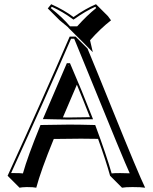

<svg xmlns="http://www.w3.org/2000/svg" viewBox="-20 -832 725 912"><path d="M235.4 -171.9Q173.8 -21.5 152.3 59.6Q139.6 56.6 107.4 56.6Q84 57.1 72.8 59.6L16.1 2.9Q186.5 -370.1 311 -658.2H338.9L395.5 -601.6Q430.7 -517.6 512.2 -315.9Q638.7 -2.9 669.4 59.6Q651.4 56.6 609.4 56.6Q576.2 56.6 559.6 59.6L502.9 2.9Q483.9 -66.4 445.8 -172.4Q398.4 -173.3 364.7 -173.3Q306.2 -173.3 235.4 -171.9ZM302.2 -703.6Q284.7 -718.8 263.7 -735.4L207 -792L223.1 -812Q283.7 -785.2 329.1 -751Q386.2 -791 436 -812L492.7 -755.4L507.3 -735.4Q457.5 -696.8 407.7 -640.6L420.9 -584L364.7 -640.6L308.1 -696.8Q304.7 -700.7 302.2 -703.6ZM278.8 -274.4Q293 -273.9 303.2 -273.9Q346.2 -273.9 407.2 -275.4Q377.4 -352.1 345.2 -429.7ZM307.6 -518.1 306.2 -522H304.2ZM169.9 -231.9 172.4 -238.3H178.7Q250.5 -239.7 308.1 -240.2Q355 -240.2 425.8 -238.3H432.1L434.6 -231.9Q484.4 -98.6 510.3 -8.3Q525.9 -10.3 553.2 -9.8Q581.5 -9.8 596.2 -8.8Q570.3 -64 395.5 -494.1Q357.9 -586.9 332.5 -647.9H317.4Q196.3 -367.7 32.7 -9.8Q40.5 -10.3 50.8 -9.8Q75.7 -9.8 88.9 -8.3Q111.8 -89.8 169.9 -231.9ZM416.5 -279.3 421.9 -265.6H407.7Q345.7 -264.2 303.2 -264.2Q286.1 -264.2 242.7 -265.1Q211.4 -265.6 198.2 -266.1H183.6L297.4 -531.7H312.5L314.9 -525.9Q370.1 -398.9 416.5 -279.3ZM312.5 -707H346.7Q393.1 -758.8 437 -793.9L432.6 -799.8Q386.2 -779.3 335 -742.7L328.6 -738.8L322.8 -743.2Q279.3 -775.4 226.1 -799.8L221.2 -793.5Q278.3 -748 312.5 -707Z"/></svg>

Font: Linux Biolinum Shadow O
Style: Regular
Weight: 400
Designer: Philipp H. Poll
Foundry: Philipp H. Poll
Version: Version 1.0.4